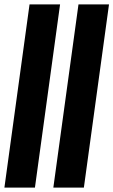

<svg xmlns="http://www.w3.org/2000/svg" viewBox="-21 -851 514 871"><path d="M-1 0 113 -831H251.5L137.5 0ZM221 0 335 -831H473.5L359.5 0Z"/></svg>

Font: Merriweather 120pt
Style: Bold Italic
Weight: 700
Italic angle: -7.8°
Version: Version 2.101